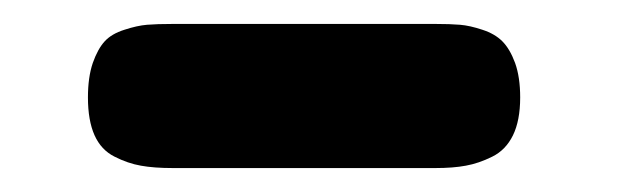

<svg xmlns="http://www.w3.org/2000/svg" viewBox="-20 -382 523 162"><path d="M153.8 -240.2H126Q109.9 -240.2 98.9 -242.2Q87.9 -244.1 76.7 -249.8Q65.4 -255.4 59.8 -267.8Q54.2 -280.3 54.2 -299.8Q54.2 -316.9 58.3 -328.9Q62.5 -340.8 68.4 -347.2Q74.2 -353.5 85 -356.9Q95.7 -360.4 104 -361.1Q112.3 -361.8 126 -361.8H347.2Q359.9 -361.8 368.2 -361.1Q376.5 -360.4 387 -356.9Q397.5 -353.5 403.8 -347.2Q410.2 -340.8 414.6 -328.9Q418.9 -316.9 418.9 -299.8Q418.9 -280.3 412.8 -267.8Q406.7 -255.4 395.3 -249.8Q383.8 -244.1 373 -242.2Q362.3 -240.2 347.2 -240.2Z"/></svg>

Font: Concert One
Style: Regular
Weight: 400
Designer: Johan Kallas, Mihkel Virkus
Foundry: Johan Kallas, Mihkel Virkus
Version: Version 1.003